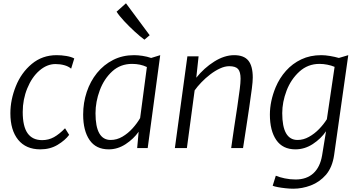

<svg xmlns="http://www.w3.org/2000/svg" viewBox="-20 -899 2181 1166"><path d="M225 8Q137.5 8 90.2 -50.2Q43 -108.5 43 -211Q43 -292.5 76 -375Q109 -457.5 173 -510.8Q237 -564 324 -564Q353.5 -564 383 -559Q412.5 -554 431 -544L412 -482Q395 -496.5 370 -503.2Q345 -510 317 -510Q265 -510 219 -470Q173.5 -430.5 145.8 -362.8Q118 -295 118 -219Q118 -131.5 147.5 -89.8Q177 -48 236 -48Q275 -48 307.5 -66Q340 -84 375 -120L400 -80Q375.5 -47 330 -19.5Q284.5 8 225 8Z M640 8Q563 8 524 -48.5Q485 -105 485 -203Q485 -275.5 506.8 -340.5Q528.5 -405.5 569.2 -455.8Q610 -506 667 -535Q724 -564 794 -564Q817.5 -564 845.5 -559.8Q873.5 -555.5 898 -547L953 -564L877 0H813L822 -99Q791.5 -55.5 743.2 -23.8Q695 8 640 8ZM652 -49Q689.5 -49 723.5 -69Q757.5 -89 785 -119.5Q812.5 -150 831 -182L872 -492Q832.5 -511 782 -511Q711.5 -511 662 -466Q612 -420.5 586 -350.8Q560 -281 560 -211Q560 -49 652 -49ZM857 -658Q831 -677 797.5 -707.8Q764 -738.5 733.8 -771Q703.5 -803.5 688 -828L745 -879L889 -685Z M1042 0 1118 -557H1186L1172 -427Q1219.5 -486.5 1281.2 -525.2Q1343 -564 1402 -564Q1461.5 -564 1488.2 -531Q1515 -498 1515 -428Q1515 -404 1509.5 -361.2Q1504 -318.5 1494 -250Q1491.5 -234.5 1487.8 -208.5Q1484 -182.5 1476.5 -133.5Q1469 -84.5 1456 0H1384Q1386.5 -17.5 1390.5 -46.2Q1394.5 -75 1401.8 -123.8Q1409 -172.5 1421 -250Q1431 -319 1436 -357.8Q1441 -396.5 1441 -421Q1441 -462.5 1425.8 -479.8Q1410.5 -497 1372 -497Q1345.5 -497 1315.8 -483.2Q1286 -469.5 1257 -447.2Q1228 -425 1203.2 -399.2Q1178.5 -373.5 1162 -350L1115 0Z M1761 247Q1739.5 247 1714.2 244.2Q1689 241.5 1667.5 237.5Q1646 233.5 1636 229L1655 168Q1677 177.5 1709.2 184.2Q1741.5 191 1775 191Q1842 191 1883 153.5Q1924 116 1936 45L1960 -102Q1929.5 -57 1880 -24.5Q1830.5 8 1774 8Q1697 8 1658 -48.5Q1619 -105 1619 -203Q1619 -284 1654 -369Q1677.5 -425 1716.8 -469Q1756 -513 1809.8 -538.5Q1863.5 -564 1931 -564Q1955 -564 1984.5 -559Q2014 -554 2038 -547L2095 -564L2009 43Q1998.5 116 1960 162Q1920.5 207 1867.8 227Q1815 247 1761 247ZM1787 -49Q1822.5 -49 1856.2 -67.8Q1890 -86.5 1918 -115.5Q1946 -144.5 1965 -175L2012 -493Q1992 -501.5 1967.8 -506.2Q1943.5 -511 1920 -511Q1849.5 -511 1798 -464Q1746.5 -417 1720.2 -348Q1694 -279 1694 -212Q1694 -49 1787 -49Z"/></svg>

Font: Merriweather Sans Light
Style: Italic
Weight: 300
Italic angle: -7.5°
Designer: Eben Sorkin
Foundry: Eben Sorkin
Version: Version 2.001; ttfautohint (v1.8.3)